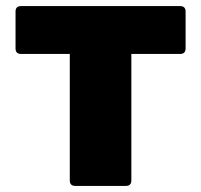

<svg xmlns="http://www.w3.org/2000/svg" viewBox="-20 -568 660 630"><path d="M209 24V-391H49Q31 -391 31 -409V-530Q31 -548 49 -548H571Q589 -548 589 -530V-409Q589 -391 571 -391H411V24Q411 42 393 42H227Q209 42 209 24Z"/></svg>

Font: LINE Seed JP_TTF ExtraBold
Style: Regular
Weight: 800
Designer: LY Corporation & Fontrix & Fontworks
Version: Version 1.015